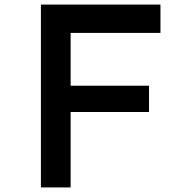

<svg xmlns="http://www.w3.org/2000/svg" viewBox="-20 -820 790 840"><path d="M159 0V-800H682V-676H289V-445H632V-330H289V0Z"/></svg>

Font: Martian Mono SemiExpanded Medium
Style: Regular
Weight: 500
Width: 6
Designer: Roman Shamin
Foundry: Evil Martians
Version: Version 1.000